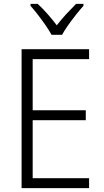

<svg xmlns="http://www.w3.org/2000/svg" viewBox="-20 -967 534 987"><path d="M438 0H91V-714H438V-663H148V-400H421V-349H148V-51H438ZM245 -788Q233 -810 214 -837.5Q195 -865 174.5 -891.5Q154 -918 137 -937V-947H174Q198 -925 224 -895.5Q250 -866 272 -837Q295 -867 320 -894Q345 -921 371 -947H409V-937Q391 -917 370 -890.5Q349 -864 330 -837Q311 -810 299 -788Z"/></svg>

Font: Noto Sans Lao SemiCondensed Light
Style: Regular
Weight: 300
Width: 4
Designer: Monotype Design Team
Foundry: Monotype Imaging Inc.
Version: Version 2.003; ttfautohint (v1.8.4.7-5d5b)